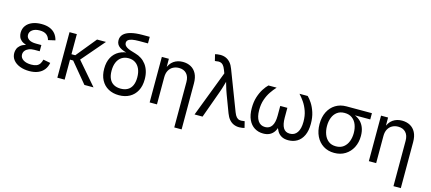

<svg xmlns="http://www.w3.org/2000/svg" viewBox="-64 -1368 4942 2204"><g transform="rotate(15 2406.5 -266.5)"><path d="M268.6 10.3Q206.1 10.3 156.5 -9Q106.9 -28.3 78.6 -63.5Q50.3 -98.6 50.3 -146.5Q50.3 -170.9 59.8 -195.3Q69.3 -219.7 92.5 -239.5Q115.7 -259.3 155.5 -271.2Q195.3 -283.2 255.4 -283.2H327.6V-240.7H264.2Q226.6 -240.7 199 -229.2Q171.4 -217.8 156.2 -198Q141.1 -178.2 141.1 -152.3Q141.1 -114.3 176.8 -90.8Q212.4 -67.4 272 -67.4Q310.5 -67.4 335 -77.6Q359.4 -87.9 373 -108.4Q386.7 -128.9 393.6 -158.7L479 -142.6Q470.2 -94.7 443.4 -60.5Q416.5 -26.4 372.8 -8.1Q329.1 10.3 268.6 10.3ZM256.8 -259.3Q197.8 -259.3 159.4 -270.5Q121.1 -281.7 99.6 -300.3Q78.1 -318.8 69.6 -342.3Q61 -365.7 61 -389.6Q61 -439 87.2 -474.6Q113.3 -510.3 160.2 -529.3Q207 -548.3 268.1 -548.3Q325.7 -548.3 366.7 -531.7Q407.7 -515.1 433.3 -483.9Q459 -452.6 469.7 -408.2L386.2 -389.2Q376.5 -427.7 347.9 -449.7Q319.3 -471.7 267.6 -471.7Q213.9 -471.7 181.4 -448.5Q148.9 -425.3 148.9 -388.2Q148.9 -356 178 -335.2Q207 -314.5 265.6 -314.5H327.6V-259.3Z M688.5 -541V0H601.6V-541ZM1034.7 -541 774.4 -237.8H655.3V-302.2H733.9L928.7 -541ZM923.3 0 724.1 -240.2 770.5 -303.2 1031.7 0Z M1335 11.7Q1263.2 11.7 1208.7 -18.3Q1154.3 -48.3 1124.3 -104.7Q1094.2 -161.1 1094.2 -239.7Q1094.2 -319.3 1124.3 -374.5Q1154.3 -429.7 1208.7 -458.7Q1263.2 -487.8 1335 -487.8V-473.6Q1294.4 -481.9 1263.2 -492.4Q1231.9 -502.9 1210.9 -517.6Q1189.9 -532.2 1179.2 -552Q1168.5 -571.8 1168.5 -598.1Q1168.5 -640.1 1196.5 -668.9Q1224.6 -697.8 1280.5 -712.6Q1336.4 -727.5 1419.4 -727.5H1504.9V-649.4H1399.9Q1350.1 -649.4 1318.4 -643.1Q1286.6 -636.7 1271.5 -623.5Q1256.3 -610.4 1256.3 -589.8Q1256.3 -574.2 1264.6 -561.8Q1272.9 -549.3 1289.8 -538.8Q1306.6 -528.3 1332.8 -519.3Q1358.9 -510.3 1394.5 -500.5Q1433.6 -489.7 1466.8 -468Q1500 -446.3 1524.4 -413.8Q1548.8 -381.3 1562.3 -338.1Q1575.7 -294.9 1575.7 -241.2Q1575.7 -161.1 1545.4 -104.7Q1515.1 -48.3 1461.2 -18.3Q1407.2 11.7 1335 11.7ZM1335 -66.4Q1382.8 -66.4 1417 -85.7Q1451.2 -105 1469.2 -143.8Q1487.3 -182.6 1487.3 -239.7Q1487.3 -297.9 1469 -339.8Q1450.7 -381.8 1416.5 -404.8Q1382.3 -427.7 1335 -427.7Q1287.6 -427.7 1253.2 -405Q1218.8 -382.3 1200.4 -340.1Q1182.1 -297.9 1182.1 -239.7Q1182.1 -182.1 1200.2 -143.6Q1218.3 -105 1252.7 -85.7Q1287.1 -66.4 1335 -66.4Z M1785.6 -322.8V0H1698.7V-541H1782.2L1782.7 -409.7H1768.6Q1793.9 -484.4 1839.8 -516.4Q1885.7 -548.3 1947.8 -548.3Q2002.4 -548.3 2044.2 -525.6Q2085.9 -502.9 2109.6 -457.3Q2133.3 -411.6 2133.3 -342.3V204.1H2045.9V-335Q2045.9 -398.9 2013.2 -434.3Q1980.5 -469.7 1922.9 -469.7Q1884.3 -469.7 1853 -452.9Q1821.8 -436 1803.7 -403.3Q1785.6 -370.6 1785.6 -322.8Z M2232.4 0 2440.4 -543.9 2425.8 -582Q2412.1 -618.2 2396.2 -635.3Q2380.4 -652.3 2360.6 -656.2Q2340.8 -660.2 2314.9 -654.8L2298.8 -653.3L2280.3 -729Q2289.1 -731.9 2306.4 -734.6Q2323.7 -737.3 2342.3 -737.3Q2379.4 -737.3 2409.4 -724.1Q2439.5 -710.9 2462.9 -683.8Q2486.3 -656.7 2502 -613.8L2681.2 -146Q2694.8 -110.4 2710.7 -93Q2726.6 -75.7 2746.6 -71.5Q2766.6 -67.4 2792 -72.3L2808.1 -74.2L2826.7 1Q2817.9 3.9 2801.3 6.8Q2784.7 9.8 2764.6 9.8Q2728 9.8 2698 -3.4Q2668 -16.6 2644.8 -43.7Q2621.6 -70.8 2605.5 -113.8L2528.3 -319.3Q2509.8 -369.1 2496.8 -415.3Q2483.9 -461.4 2469.7 -508.3H2500Q2486.3 -462.9 2473.6 -415.3Q2460.9 -367.7 2442.9 -319.3L2327.6 0Z M3048.3 7.8Q2990.2 7.8 2944.8 -20.3Q2899.4 -48.3 2873.5 -103.8Q2847.7 -159.2 2847.7 -241.7Q2847.7 -314.9 2866.2 -373.3Q2884.8 -431.6 2912.1 -474.1Q2939.5 -516.6 2965.3 -541H3063Q3032.2 -507.8 3002.9 -464.8Q2973.6 -421.9 2954.6 -366.9Q2935.5 -312 2935.5 -242.2Q2935.5 -159.2 2965.6 -114.5Q2995.6 -69.8 3050.8 -69.8Q3103 -69.8 3130.1 -111.3Q3157.2 -152.8 3157.2 -231.9V-349.1H3241.7V-231.9Q3241.7 -152.8 3266.4 -111.3Q3291 -69.8 3344.2 -69.8Q3400.9 -69.8 3431.4 -114.5Q3461.9 -159.2 3461.9 -242.2Q3461.9 -313.5 3442.1 -369.1Q3422.4 -424.8 3393.1 -467.3Q3363.8 -509.8 3334.5 -541H3432.1Q3457 -517.6 3484.4 -475.8Q3511.7 -434.1 3530.8 -375.5Q3549.8 -316.9 3549.8 -241.7Q3549.8 -158.7 3523.7 -103.3Q3497.6 -47.9 3451.7 -20Q3405.8 7.8 3346.7 7.8Q3298.8 7.8 3267.1 -9.5Q3235.4 -26.9 3216.8 -56.9Q3198.2 -86.9 3189 -125H3205.6Q3196.8 -85 3177.2 -55.2Q3157.7 -25.4 3126 -8.8Q3094.2 7.8 3048.3 7.8Z M3893.1 11.7Q3819.3 11.7 3763.7 -23.4Q3708 -58.6 3677.2 -121.3Q3646.5 -184.1 3646.5 -266.6Q3646.5 -349.6 3677.5 -411.1Q3708.5 -472.7 3763.9 -506.8Q3819.3 -541 3893.1 -541H4195.3V-466.8H3964.8L3893.1 -462.9Q3839.8 -462.9 3804.7 -436.5Q3769.5 -410.2 3752.2 -365.7Q3734.9 -321.3 3734.9 -266.6Q3734.9 -212.4 3752.2 -166.7Q3769.5 -121.1 3804.4 -93.8Q3839.4 -66.4 3893.1 -66.4Q3947.3 -66.4 3982.9 -94Q4018.6 -121.6 4035.9 -167Q4053.2 -212.4 4053.2 -266.6Q4053.2 -321.3 4035.9 -365.7Q4018.6 -410.2 3982.9 -436.5Q3947.3 -462.9 3893.1 -462.9V-488.3Q3947.8 -488.3 3993.2 -473.9Q4038.6 -459.5 4071.5 -430.7Q4104.5 -401.9 4122.8 -357.9Q4141.1 -314 4141.1 -255.4Q4141.1 -178.2 4110.1 -117.9Q4079.1 -57.6 4023.2 -22.9Q3967.3 11.7 3893.1 11.7Z M4390.6 -322.8V0H4303.7V-541H4387.2L4387.7 -409.7H4373.5Q4398.9 -484.4 4444.8 -516.4Q4490.7 -548.3 4552.7 -548.3Q4607.4 -548.3 4649.2 -525.6Q4690.9 -502.9 4714.6 -457.3Q4738.3 -411.6 4738.3 -342.3V204.1H4650.9V-335Q4650.9 -398.9 4618.2 -434.3Q4585.4 -469.7 4527.8 -469.7Q4489.3 -469.7 4458 -452.9Q4426.8 -436 4408.7 -403.3Q4390.6 -370.6 4390.6 -322.8Z"/></g></svg>

Font: Inter 17pt
Style: Regular
Weight: 400
Version: Version 4.001;git-66647c0bb